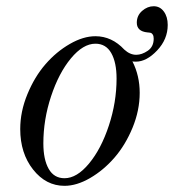

<svg xmlns="http://www.w3.org/2000/svg" viewBox="-20 -584 558 616"><path d="M187 12.2Q127.4 12.2 86.2 -40Q44.9 -92.3 44.9 -169.9Q44.9 -226.1 67.9 -281.7Q90.8 -337.4 125.7 -377.7Q160.6 -418 203.9 -442.9Q247.1 -467.8 286.1 -467.8Q338.9 -467.8 378.9 -424.8Q397 -408.2 417 -408.2Q435.1 -408.2 454.1 -421.1Q473.1 -434.1 473.1 -460Q473.1 -468.3 470.2 -472.9Q467.3 -477.5 463.9 -478.5Q460.4 -479.5 453.1 -480Q418.9 -483.4 418.9 -511.2Q418.9 -534.2 436 -549.1Q453.1 -564 473.1 -564Q493.2 -564 505.6 -547.1Q518.1 -530.3 518.1 -503.9Q518.1 -458 484.1 -422.1Q450.2 -386.2 416 -386.2Q406.7 -386.2 404.8 -387.2Q428.2 -341.3 428.2 -286.1Q428.2 -230 405.3 -174.3Q382.3 -118.7 347.4 -78.4Q312.5 -38.1 269.3 -12.9Q226.1 12.2 187 12.2ZM187 -12.2Q226.6 -12.2 265.6 -59.3Q304.7 -106.4 329.3 -181.2Q354 -255.9 354 -332Q354 -383.8 336.9 -413.8Q319.8 -443.8 286.1 -443.8Q246.6 -443.8 207.5 -396.7Q168.5 -349.6 143.8 -274.9Q119.1 -200.2 119.1 -124Q119.1 -72.3 136.2 -42.2Q153.3 -12.2 187 -12.2Z"/></svg>

Font: Flanker Steampunk
Style: Italic
Weight: 400
Italic angle: -12°
Designer: Alexey Kryukov, Leonardo Di Lena
Foundry: Alexey Kryukov, Leonardo Di Lena
Version: 1.210